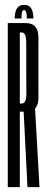

<svg xmlns="http://www.w3.org/2000/svg" viewBox="-20 -770 194 790"><path d="M12 0H61.5V-310.5H87Q138.5 -310.5 138.2 -368Q138 -425.5 138 -489.5Q138 -554 138.2 -614.5Q138.5 -675 86.5 -675H12ZM93 0H142.5L124 -328.5L77 -316.5ZM61.5 -344V-636.5H69.5Q88 -636.5 88 -593.5Q88 -550.5 88 -489.5Q88 -430 88.5 -387Q89 -344 69.5 -344ZM79.5 -750Q65.5 -750 56.8 -743Q48 -736 44.2 -723Q40.5 -710 40.5 -694H68.5Q68.5 -707 69.5 -714.5Q70.5 -722 72.8 -725.2Q75 -728.5 79.5 -728.5Q83 -728.5 85 -725.5Q87 -722.5 88.8 -715Q90.5 -707.5 90.5 -694H117.5Q117.5 -710 113.8 -723Q110 -736 101.8 -743Q93.5 -750 79.5 -750Z"/></svg>

Font: Anybody UltraCondensed Light
Style: Regular
Weight: 300
Width: 1
Version: Version 1.113;gftools[0.9.25]